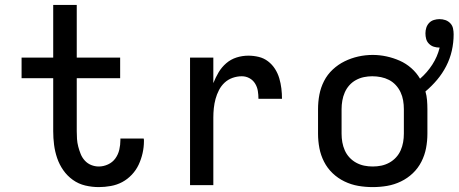

<svg xmlns="http://www.w3.org/2000/svg" viewBox="-20 -755 1870 783"><path d="M383 8Q355 8 327.5 1.5Q300 -5 277 -21.5Q254 -38 238 -61Q222 -84 213 -110.5Q204 -137 200.5 -164.5Q197 -192 197 -220V-436H68V-520H197V-735H293V-520H470V-436H293V-220Q293 -204 294 -188.5Q295 -173 299 -157.5Q303 -142 309 -127Q315 -112 326 -100Q337 -88 352 -82Q367 -76 383 -76Q402 -76 420.5 -84.5Q439 -93 450.5 -109Q462 -125 466.5 -144.5Q471 -164 471 -184Q471 -185 471 -187Q471 -189 471 -190H566Q567 -187 567 -184.5Q567 -182 567 -179Q567 -155 561.5 -130.5Q556 -106 545.5 -83.5Q535 -61 517.5 -42.5Q500 -24 478.5 -12.5Q457 -1 432 3.5Q407 8 383 8Z M755 0V-520H850V-416Q859 -439 871.5 -460Q884 -481 902.5 -497Q921 -513 944.5 -520.5Q968 -528 993 -528Q1014 -528 1035 -523Q1056 -518 1073 -505Q1090 -492 1101.5 -474Q1113 -456 1119 -435.5Q1125 -415 1127.5 -394Q1130 -373 1130 -352H1034Q1034 -368 1031.5 -384Q1029 -400 1020.5 -414Q1012 -428 997.5 -436Q983 -444 966 -444Q947 -444 928.5 -437.5Q910 -431 896 -418Q882 -405 873 -387.5Q864 -370 859 -351.5Q854 -333 852 -314Q850 -295 850 -276V0Z M1500 8Q1470 8 1441 3Q1412 -2 1385 -15Q1358 -28 1336.5 -48.5Q1315 -69 1301.5 -95.5Q1288 -122 1282.5 -151Q1277 -180 1277 -210V-310Q1277 -340 1282.5 -369Q1288 -398 1301.5 -424.5Q1315 -451 1337 -471.5Q1359 -492 1385.5 -505Q1412 -518 1441 -524.5Q1470 -531 1500 -531Q1528 -531 1556 -525Q1584 -519 1610 -507.5Q1636 -496 1657.5 -477Q1679 -458 1693 -434Q1722 -459 1743 -491.5Q1764 -524 1773 -561Q1773 -561 1772.5 -561Q1772 -561 1772 -561Q1760 -561 1749 -564.5Q1738 -568 1729.5 -576.5Q1721 -585 1718 -596Q1715 -607 1715 -619Q1715 -631 1718.5 -642Q1722 -653 1730 -661.5Q1738 -670 1749.5 -673.5Q1761 -677 1772 -677Q1785 -677 1796.5 -673Q1808 -669 1816.5 -660Q1825 -651 1827.5 -639Q1830 -627 1830 -615Q1830 -581 1822.5 -548Q1815 -515 1799.5 -485Q1784 -455 1762.5 -429.5Q1741 -404 1715 -382Q1720 -365 1721.5 -346.5Q1723 -328 1723 -310V-210Q1723 -180 1717.5 -151Q1712 -122 1698.5 -95.5Q1685 -69 1663.5 -48.5Q1642 -28 1615 -15Q1588 -2 1559 3Q1530 8 1500 8ZM1500 -76Q1518 -76 1535 -79.5Q1552 -83 1567.5 -91.5Q1583 -100 1595 -113Q1607 -126 1614 -142Q1621 -158 1624 -175Q1627 -192 1627 -210V-310Q1627 -328 1624 -345.5Q1621 -363 1613.5 -379Q1606 -395 1594 -408Q1582 -421 1566.5 -429Q1551 -437 1533.5 -440.5Q1516 -444 1498 -444Q1481 -444 1464 -440.5Q1447 -437 1431.5 -428.5Q1416 -420 1404.5 -407Q1393 -394 1386 -378Q1379 -362 1376 -344.5Q1373 -327 1373 -310V-210Q1373 -192 1376 -175Q1379 -158 1386 -142Q1393 -126 1405 -113Q1417 -100 1432.5 -91.5Q1448 -83 1465 -79.5Q1482 -76 1500 -76Z"/></svg>

Font: Iosevka Custom Medium Extended
Style: Regular
Weight: 500
Width: 7
Monospace: yes
Designer: Belleve Invis
Foundry: Belleve Invis
Version: Version 11.2.4; ttfautohint (v1.8.4)